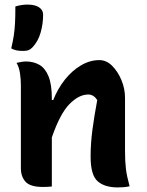

<svg xmlns="http://www.w3.org/2000/svg" viewBox="-20 -812 640 837"><path d="M206 1Q195 2 186.5 2.5Q178 3 167 3Q112 3 91.5 -19.5Q71 -42 71 -79V-441Q71 -467 67 -493.5Q63 -520 52 -538Q63 -540 73 -542Q83 -544 93 -544Q126 -544 151.5 -529.5Q177 -515 191.5 -479.5Q206 -444 206 -382V-376H212Q232 -426 263 -465Q294 -504 333 -527Q372 -550 413 -550Q444 -550 469 -525Q494 -500 509.5 -462.5Q525 -425 525 -386V-154Q525 -108 529 -75.5Q533 -43 545 0Q532 3 519.5 4Q507 5 493 5Q436 5 405.5 -22Q375 -49 375 -129Q375 -187 383 -247Q391 -307 404 -376Q388 -400 365 -400Q324 -400 283 -358.5Q242 -317 206 -213ZM99 -792Q133 -792 150.5 -780Q168 -768 168 -748Q168 -708 157 -669.5Q146 -631 121 -605Q112 -596 103.5 -593Q95 -590 81 -590Q63 -590 51.5 -592.5Q40 -595 29 -601Q37 -635 40.5 -659.5Q44 -684 45.5 -712Q47 -740 47 -784Q75 -792 99 -792Z"/></svg>

Font: Recursive Mn Csl St
Style: Bold
Weight: 700
Monospace: yes
Version: Version 1.079;hotconv 1.0.112;makeotfexe 2.5.65598; ttfautoh